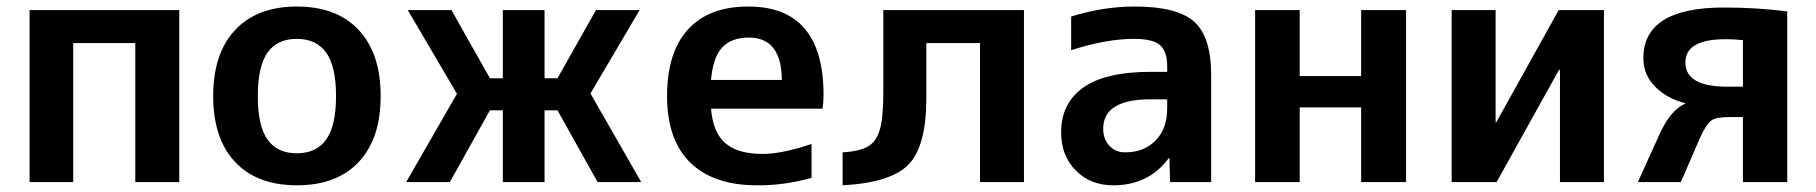

<svg xmlns="http://www.w3.org/2000/svg" viewBox="-20 -550 5487 580"><path d="M69.3 -519.5H521.5V0H388.7V-419.9H201.2V0H69.3Z M690.4 -459.5Q756.8 -530.3 877 -530.3Q997.1 -530.3 1063.5 -459.5Q1129.9 -388.7 1129.9 -259.8Q1129.9 -130.9 1063.5 -60.5Q997.1 9.8 877 9.8Q756.8 9.8 690.4 -60.5Q624 -130.9 624 -259.8Q624 -388.7 690.4 -459.5ZM788.1 -128.4Q817.4 -86.9 876.5 -86.9Q935.5 -86.9 965.3 -128.4Q995.1 -169.9 995.1 -259.8Q995.1 -349.6 965.3 -391.1Q935.5 -432.6 876.5 -432.6Q817.4 -432.6 788.1 -391.1Q758.8 -349.6 758.8 -259.8Q758.8 -169.9 788.1 -128.4Z M1499 -519.5H1625V-313.5H1664.1L1780.3 -519.5H1912.1L1763.7 -267.6L1917 0H1785.2L1664.1 -216.8H1625V0H1499V-216.8H1460L1338.9 0H1207L1360.4 -266.6L1211.9 -519.5H1343.8L1460 -313.5H1499Z M2431.6 -12.7Q2347.7 10.7 2266.6 9.8Q2135.7 9.8 2065.4 -58.6Q1995.1 -127 1995.1 -259.8Q1995.1 -391.6 2058.1 -460.9Q2121.1 -530.3 2240.2 -530.3Q2467.8 -530.3 2467.8 -262.7Q2467.8 -243.2 2464.8 -221.7H2127.9Q2133.8 -149.4 2171.4 -117.2Q2209 -85 2283.2 -85Q2342.8 -85 2431.6 -115.2ZM2127.9 -308.6H2341.8Q2340.8 -436.5 2242.2 -436.5Q2189.5 -436.5 2161.6 -406.7Q2133.8 -377 2127.9 -308.6Z M3073.2 0H2940.4V-419.9H2778.3V-252.9Q2778.3 -109.4 2725.1 -53.7Q2671.9 2 2525.4 9.8V-89.8Q2577.1 -92.8 2602.5 -107.9Q2627.9 -123 2638.2 -159.7Q2648.4 -196.3 2648.4 -272.5V-519.5H3073.2Z M3408.2 -530.3Q3536.1 -530.3 3587.4 -484.4Q3638.7 -438.5 3638.7 -323.2V0H3514.6L3512.7 -72.3H3510.7Q3450.2 9.8 3342.8 9.8Q3274.4 9.8 3230 -34.7Q3185.5 -79.1 3185.5 -150.4Q3185.5 -237.3 3252 -285.2Q3318.4 -333 3456.1 -333H3505.9V-349.6Q3505.9 -395.5 3483.9 -414.1Q3461.9 -432.6 3405.3 -432.6Q3322.3 -432.6 3215.8 -398.4V-500Q3312.5 -530.3 3408.2 -530.3ZM3505.9 -250H3456.1Q3313.5 -250 3312.5 -162.1Q3312.5 -129.9 3331.1 -109.9Q3349.6 -89.8 3378.9 -89.8Q3435.5 -89.8 3470.7 -125.5Q3505.9 -161.1 3505.9 -222.7Z M3906.2 -225.6V0H3771.5V-519.5H3906.2V-320.3H4091.8V-519.5H4227.5V0H4091.8V-225.6Z M4498 -519.5V-180.7H4500L4688.5 -519.5H4825.2V0H4692.4V-338.9H4689.5L4501 0H4365.2V-519.5Z M5071.3 -237.3V-238.3Q5015.6 -252 4980 -288.1Q4944.3 -324.2 4944.3 -374Q4944.3 -527.3 5187.5 -527.3Q5287.1 -527.3 5378.9 -515.6V0H5245.1V-196.3H5204.1Q5165 -196.3 5150.4 -186.5Q5135.7 -176.8 5117.2 -137.7L5057.6 0H4927.7L4993.2 -144.5Q5026.4 -217.8 5071.3 -237.3ZM5245.1 -288.1V-428.7Q5218.8 -431.6 5193.4 -431.6Q5071.3 -431.6 5071.3 -361.3Q5071.3 -288.1 5198.2 -288.1Z"/></svg>

Font: Mgen+ 1c bold
Style: Bold
Weight: 700
Designer: [Source Han Sans]
Ryoko NISHIZUKA  (kana & ideographs); Paul D. Hunt (Latin, Greek & Cyrillic); Wenlong ZHANG  (bopomofo
Version: Version 1.059.20150602